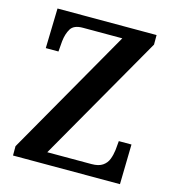

<svg xmlns="http://www.w3.org/2000/svg" viewBox="-107 -803 809 893"><g transform="rotate(15 298.0 -357.0)"><path d="M37 0V-45L387 -658H197Q154 -658 139 -633.5Q124 -609 120 -572L116 -522H55L60 -714H537V-668L187 -56H400Q434 -56 453 -69Q472 -82 480 -103Q488 -124 491 -148L495 -192H556L552 0Z"/></g></svg>

Font: Noto Serif Bengali SemiCondensed SemiBold
Style: Regular
Weight: 600
Width: 4
Designer: Juan Bruce, Universal Thirst, Indian Type Foundry and the Monotype Design Team.
Foundry: Monotype Imaging Inc.
Version: Version 2.003; ttfautohint (v1.8.4.7-5d5b)